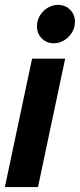

<svg xmlns="http://www.w3.org/2000/svg" viewBox="-22 -759 324 779"><path d="M-2.2 0 108.1 -521H242.4L132.1 0ZM196.3 -583.4Q167.3 -583.4 147.6 -603.2Q128 -623 128 -652Q128 -675.6 139.8 -695.6Q151.6 -715.6 171.4 -727.4Q191.2 -739.2 213.8 -739.2Q242.8 -739.2 262.4 -719.6Q282.1 -699.9 282.1 -670.9Q282.1 -647.3 270.3 -627.6Q258.5 -608 238.8 -595.7Q219.2 -583.4 196.3 -583.4Z"/></svg>

Font: Red Hat Display VF
Style: Italic
Weight: 300
Italic angle: -12°
Designer: Pentagram, MCKL
Foundry: Pentagram, MCKL
Version: Version 1.023